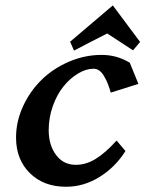

<svg xmlns="http://www.w3.org/2000/svg" viewBox="-20 -696 544 718"><path d="M465.3 -461.4 497.6 -382.3 394 -349.6Q384.8 -385.3 368.7 -412.1Q352.5 -439 330.1 -439Q301.8 -439 272 -421.1Q242.2 -403.3 217.8 -373.3Q193.4 -343.3 177.7 -299.8Q162.1 -256.3 162.1 -209Q162.1 -153.8 189.5 -116.7Q216.8 -79.6 263.7 -79.6Q301.3 -79.6 337.4 -101.6Q373.5 -123.5 416 -170.4L449.2 -131.3Q411.6 -71.3 352.5 -34.4Q293.5 2.4 227.1 2.4Q143.1 2.4 91.6 -48.6Q40 -99.6 40 -181.6Q40 -241.2 65.9 -297.9Q91.8 -354.5 135 -397Q178.2 -439.5 237.5 -465.1Q296.9 -490.7 359.9 -490.7Q417.5 -490.7 465.3 -461.4ZM242.2 -540 401.9 -675.8 503.9 -539.1 477.5 -507.8 380.9 -570.8Q310.5 -535.2 256.8 -506.8Z"/></svg>

Font: Flanker
Style: Bold Italic
Weight: 700
Italic angle: -12°
Designer: Flanker
Version: Version 2.000